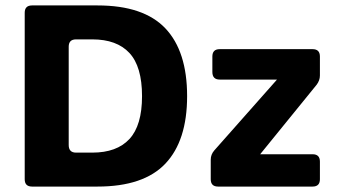

<svg xmlns="http://www.w3.org/2000/svg" viewBox="-20 -687 1243 707"><path d="M98 0Q71 0 71 -27V-640Q71 -667 98 -667H339Q509 -667 589 -582.5Q669 -498 669 -333Q669 -169 589 -84.5Q509 0 339 0ZM233 -153Q233 -125 260 -125H320Q410 -125 456.5 -175Q503 -225 503 -333Q503 -442 456.5 -492Q410 -542 320 -542H260Q233 -542 233 -515ZM783 0Q756 0 756 -27V-99Q756 -118 769 -133L1000 -394H789Q762 -394 762 -422V-479Q762 -506 789 -506H1131Q1158 -506 1158 -479V-409Q1158 -391 1146 -375L938 -119H1131Q1158 -119 1158 -92V-27Q1158 0 1131 0Z"/></svg>

Font: Pitagon Sans
Style: Bold
Weight: 700
Designer: Travis Tran
Foundry: Pitagon
Version: Version 1.001; ttfautohint (v1.8.4.7-5d5b);gftools[0.9.26]